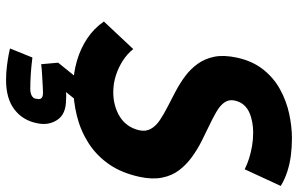

<svg xmlns="http://www.w3.org/2000/svg" viewBox="-195 -555 984 634"><g transform="rotate(90 297.0 -238.0)"><path d="M313 0H237L187 62L192 118Q208 116 227 115Q246 114 262 113Q278 112 285 112Q300 112 304.5 117.5Q309 123 306 134Q306 140 302 144.5Q298 149 291 151.5Q284 154 274 154Q251 154 227.5 152.5Q204 151 187.5 149Q171 147 170 147L140 221Q143 222 158.5 225Q174 228 197 231Q220 234 244 234Q306 234 342 206Q378 178 387 131Q395 94 376 65Q357 36 310 36Q307 36 301 35.5Q295 35 284 36ZM539 -554 594 -673Q573 -686 547 -694.5Q521 -703 493 -706.5Q465 -710 437 -710Q398 -710 356 -701Q314 -692 275.5 -671Q237 -650 209 -614.5Q181 -579 170 -527Q161 -484 167.5 -453Q174 -422 191 -398.5Q208 -375 231.5 -357.5Q255 -340 281.5 -326Q308 -312 332.5 -299.5Q357 -287 376.5 -274Q396 -261 405.5 -244Q415 -227 410 -205Q405 -184 393.5 -168Q382 -152 365 -141.5Q348 -131 327.5 -125.5Q307 -120 285 -120Q256 -120 229.5 -128.5Q203 -137 180.5 -151.5Q158 -166 142 -186L51 -89Q74 -56 107 -34Q140 -12 181 0Q222 12 265 12Q315 12 363 0Q411 -12 452 -38Q493 -64 522 -105.5Q551 -147 564 -207Q573 -249 566.5 -281.5Q560 -314 542 -337.5Q524 -361 499.5 -379Q475 -397 447.5 -411Q420 -425 394.5 -437Q369 -449 348.5 -461Q328 -473 318 -487.5Q308 -502 312 -521Q316 -539 326.5 -551Q337 -563 352 -569.5Q367 -576 384 -579Q401 -582 417 -582Q440 -582 461 -578.5Q482 -575 501.5 -569Q521 -563 539 -554Z"/></g></svg>

Font: Advent Pro ExtraBold
Style: Italic
Weight: 800
Italic angle: -12°
Version: Version 3.000